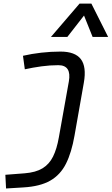

<svg xmlns="http://www.w3.org/2000/svg" viewBox="-20 -815 626 1069"><path d="M13.7 234.4 9.8 158.2 117.2 149.9Q179.2 145 216.8 122.1Q254.4 99.1 275.4 56.6Q296.4 14.2 307.6 -49.8L363.3 -361.3Q379.4 -452.1 304.7 -452.1Q258.3 -452.1 210.7 -445.6Q163.1 -439 118.2 -429.2L107.9 -504.4Q156.2 -515.6 209.7 -521.7Q263.2 -527.8 316.9 -527.8Q398.4 -527.8 430.4 -485.4Q462.4 -442.9 446.8 -354.5L395 -60.5Q378.4 34.7 347.2 96.7Q315.9 158.7 259.5 190.9Q203.1 223.1 109.9 228.5ZM488.8 -794.9 582 -609.4H495.6L447.8 -728.5L355 -609.4H263.7L422.9 -794.9Z"/></svg>

Font: Cascadia Code NF SemiLight
Style: Italic
Weight: 350
Italic angle: -10°
Monospace: yes
Designer: Aaron Bell
Foundry: Saja Typeworks
Version: Version 2404.023; ttfautohint (v1.8.4)